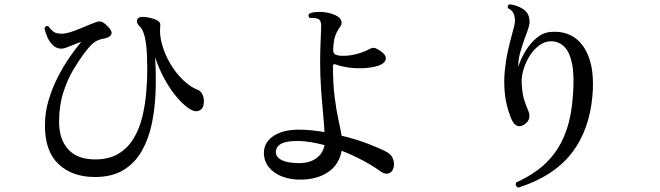

<svg xmlns="http://www.w3.org/2000/svg" viewBox="-20 -813 3040 884"><path d="M417 2Q312 2 249 -58Q186 -118 187 -237Q187 -296 204 -352.5Q221 -409 247 -459.5Q273 -510 301.5 -551Q330 -592 354 -620Q342 -617 324.5 -609.5Q307 -602 290 -595.5Q273 -589 262 -589Q240 -589 223.5 -605Q207 -621 197.5 -643Q188 -665 185 -683Q191 -698 204 -691Q212 -678 225.5 -667.5Q239 -657 270 -658Q291 -660 317.5 -669.5Q344 -679 372 -691Q400 -703 425 -712Q441 -718 454.5 -709.5Q468 -701 481 -686Q499 -667 491.5 -653Q484 -639 452 -634Q430 -630 412.5 -617Q395 -604 368 -568Q346 -539 318.5 -493.5Q291 -448 271.5 -387.5Q252 -327 252 -251Q252 -172 294 -125.5Q336 -79 418 -79Q482 -79 525 -105Q568 -131 594.5 -174.5Q621 -218 634.5 -272.5Q648 -327 653 -384.5Q658 -442 658 -494Q658 -561 653.5 -600.5Q649 -640 641 -661.5Q633 -683 620 -695Q606 -710 612 -723.5Q618 -737 645 -735Q675 -732 697.5 -722.5Q720 -713 718 -695Q713 -655 726 -608.5Q739 -562 764.5 -519Q790 -476 823.5 -444Q857 -412 891 -399Q905 -394 913.5 -375Q922 -356 917 -329Q913 -310 895.5 -303Q878 -296 852 -312Q822 -332 792 -368Q762 -404 736.5 -451Q711 -498 694 -550Q699 -474 696.5 -395.5Q694 -317 679.5 -246Q665 -175 633.5 -119Q602 -63 549 -30.5Q496 2 417 2Z M1369 14Q1319 15 1279.5 0Q1240 -15 1217.5 -43.5Q1195 -72 1195 -109Q1195 -157 1238.5 -186.5Q1282 -216 1356 -216Q1385 -216 1414.5 -213Q1444 -210 1474 -205Q1472 -242 1467 -295.5Q1462 -349 1458 -408Q1454 -467 1454 -520Q1454 -570 1455.5 -606Q1457 -642 1458 -668Q1460 -696 1457 -709.5Q1454 -723 1442 -727Q1435 -730 1423.5 -730.5Q1412 -731 1406 -730Q1395 -741 1405 -751Q1424 -759 1456 -758Q1488 -757 1509 -749Q1541 -739 1549.5 -721.5Q1558 -704 1543 -685Q1530 -667 1523 -646Q1516 -625 1514 -586Q1513 -567 1525 -561.5Q1537 -556 1560 -556Q1592 -556 1624.5 -565Q1657 -574 1683 -588Q1694 -594 1703 -592.5Q1712 -591 1726 -582Q1752 -566 1755.5 -551Q1759 -536 1747.5 -525Q1736 -514 1717 -509Q1685 -500 1649.5 -499Q1614 -498 1582.5 -502.5Q1551 -507 1530 -515Q1513 -522 1513 -509Q1513 -426 1521 -364.5Q1529 -303 1538.5 -260Q1548 -217 1553 -188Q1621 -172 1676 -150.5Q1731 -129 1759 -114Q1782 -102 1789.5 -81.5Q1797 -61 1792 -41Q1787 -21 1770.5 -15Q1754 -9 1735 -22Q1704 -45 1656.5 -71Q1609 -97 1553 -119Q1541 -55 1492 -21.5Q1443 12 1369 14ZM1366 -62Q1409 -64 1438 -85.5Q1467 -107 1474 -145Q1443 -153 1411.5 -158.5Q1380 -164 1350 -164Q1297 -164 1273.5 -150.5Q1250 -137 1250 -112Q1250 -89 1279 -75Q1308 -61 1366 -62Z M2366 51Q2349 42 2357 27Q2408 4 2452.5 -28Q2497 -60 2532 -106Q2567 -152 2589.5 -218Q2612 -284 2618 -376Q2625 -467 2613.5 -521.5Q2602 -576 2576 -600Q2550 -624 2514 -623Q2487 -622 2462 -603.5Q2437 -585 2418.5 -555.5Q2400 -526 2390 -492Q2380 -458 2382 -428Q2385 -380 2393 -354.5Q2401 -329 2411 -306Q2420 -287 2416.5 -269.5Q2413 -252 2393 -239Q2354 -215 2332 -271Q2310 -327 2304.5 -381.5Q2299 -436 2304 -486Q2309 -536 2318.5 -578.5Q2328 -621 2337 -653Q2343 -675 2347 -691.5Q2351 -708 2351 -718Q2350 -741 2343 -754Q2336 -767 2319 -775Q2314 -790 2327 -793Q2359 -790 2388 -771.5Q2417 -753 2418 -716Q2419 -703 2413 -684Q2407 -665 2398 -642Q2387 -612 2376.5 -576.5Q2366 -541 2366 -505Q2378 -543 2400 -579Q2422 -615 2452 -639.5Q2482 -664 2518 -666Q2579 -671 2624.5 -640.5Q2670 -610 2693 -544Q2716 -478 2708 -376Q2695 -215 2612 -108Q2529 -1 2366 51Z"/></svg>

Font: Zen Old Mincho Medium
Style: Regular
Weight: 500
Designer: Yoshimichi Ohira
Foundry: Positype
Version: Version 1.500